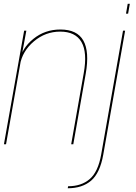

<svg xmlns="http://www.w3.org/2000/svg" viewBox="-24 -753 710 1002"><path d="M-3.5 0H7.5L89.5 -463.5L113.5 -593H102ZM347.5 0H358.5L423.5 -369Q443.5 -483.5 411 -541.2Q378.5 -599 291 -599Q210.5 -599 150.2 -550.2Q90 -501.5 78.5 -436.5L80 -413.5Q92.5 -486 152.8 -537Q213 -588 290 -588Q369.5 -588 401 -534Q432.5 -480 413 -371ZM329.5 229.5Q405 229.5 451.5 189.8Q498 150 515 53.5L629 -593H618L504 53.5Q488 144 444.2 181.5Q400.5 219 331.5 219ZM642.5 -733 633.5 -681.5H644.5L653.5 -733Z"/></svg>

Font: Anybody Thin
Style: Italic
Weight: 100
Italic angle: -10°
Designer: Tyler Finck
Foundry: Etcetera Type Company
Version: Version 1.114;gftools[0.9.25]